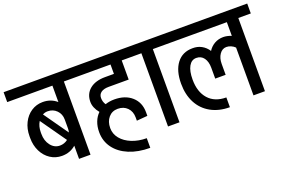

<svg xmlns="http://www.w3.org/2000/svg" viewBox="-131 -961 2061 1385"><g transform="rotate(-20 900.0 -268.5)"><path d="M496 -562H400V0H312V-101Q268 -62 205 -62Q156 -62 116.5 -88Q77 -114 54.5 -159.5Q32 -205 32 -261V-276Q32 -332 54.5 -377.5Q77 -423 116.5 -449Q156 -475 205 -475Q268 -475 312 -436V-562H-35V-638H496ZM177 -390 308 -204Q312 -217 312 -234V-302Q312 -344 284.5 -372Q257 -400 216 -400Q194 -400 177 -390ZM118 -262Q118 -209 146 -173Q174 -137 216 -137Q250 -137 277 -158L139 -354Q118 -320 118 -275Z M690 -415Q652 -415 631.5 -400Q611 -385 611 -358Q611 -328 627 -305Q660 -316 697 -316Q780 -316 830.5 -271Q881 -226 881 -151V-123L798 -116V-141Q798 -187 770 -215.5Q742 -244 697 -244Q653 -244 626 -212.5Q599 -181 599 -131Q599 -86 628.5 -50Q658 -14 709 6.5Q760 27 822 27V101Q730 101 660.5 72Q591 43 552.5 -9.5Q514 -62 514 -131V-132Q514 -174 527.5 -209Q541 -244 566 -268Q529 -313 529 -358Q529 -419 572 -454.5Q615 -490 690 -490H758V-562H426V-638H969V-562H844V-415Z M899 -638H1179V-562H1083V0H995V-562H899Z M1835 -562H1739V0H1651V-367Q1638 -380 1620.5 -387.5Q1603 -395 1586 -395Q1554 -395 1533.5 -365.5Q1513 -336 1513 -292V-208H1433V-292Q1433 -338 1412.5 -366.5Q1392 -395 1355 -395Q1318 -395 1297.5 -358.5Q1277 -322 1277 -257Q1277 -162 1325.5 -107.5Q1374 -53 1462 -53V22Q1379 22 1317 -12.5Q1255 -47 1222 -110Q1189 -173 1189 -257Q1189 -357 1232.5 -413.5Q1276 -470 1353 -470Q1391 -471 1422 -454Q1453 -437 1473 -406Q1492 -436 1522 -453Q1552 -470 1589 -470Q1617 -470 1651 -457V-562H1109V-638H1835Z"/></g></svg>

Font: Akshar
Style: Regular
Weight: 400
Designer: Tall Chai
Foundry: Tall Chai
Version: Version 1.000